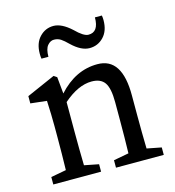

<svg xmlns="http://www.w3.org/2000/svg" viewBox="-107 -809 821 900"><g transform="rotate(-15 303.5 -359.0)"><path d="M338.9 -419.9Q273.4 -419.9 201.2 -356.9V-210Q201.2 -126 203.1 -49.8L272.9 -36.1V0H41V-36.1L115.2 -49.8Q117.2 -126 117.2 -210V-261.2Q117.2 -315.4 113.8 -386.2L35.2 -395V-430.2L173.8 -491.2L189 -481L196.8 -399.9Q279.3 -491.2 385.7 -491.2Q505.9 -491.7 504.9 -306.2V-210Q504.9 -126 506.8 -49.8L577.1 -36.1V0H345.2V-36.1L418.9 -49.8Q420.9 -124 420.9 -210V-297.9Q420.9 -365.2 401.9 -392.6Q382.8 -419.9 338.9 -419.9ZM467.8 -683.1Q467.8 -631.8 439.9 -602.5Q412.1 -573.2 371.6 -573.2Q331.1 -573.2 286.1 -616.2Q266.1 -636.2 252 -645.5Q237.3 -654.8 219.7 -654.8Q202.1 -655.3 188 -638.7Q173.8 -622.1 173.8 -584H140.1Q138.2 -593.8 138.2 -607.9Q138.2 -659.2 166 -688.5Q193.8 -717.8 233.4 -717.8Q272.9 -717.8 319.8 -674.8Q358.9 -635.7 381.8 -635.3Q432.1 -634.3 432.1 -706.1H465.8Q467.8 -696.3 467.8 -683.1Z"/></g></svg>

Font: SourceSerifPro-Regular
Style: Regular
Weight: 400
Designer: Frank Grießhammer
Foundry: Adobe Systems Incorporated
Version: Version 1.014;PS Version 1.0;hotconv 1.0.73;makeotf.lib2.5.5